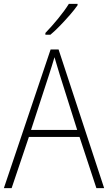

<svg xmlns="http://www.w3.org/2000/svg" viewBox="-20 -970 557 990"><path d="M477 0 390 -264H129L40 0H0L241 -715H282L517 0ZM288 -585Q282 -605 275 -628Q268 -651 261 -675Q254 -652 247 -629Q240 -606 233 -585L140 -300H378ZM380 -943Q364 -920 340 -892.5Q316 -865 290 -838Q264 -811 240 -791H214V-800Q246 -833 280 -874.5Q314 -916 335 -950H380Z"/></svg>

Font: Noto Sans Hebrew SemiCondensed ExtraLight
Style: Regular
Weight: 200
Width: 4
Designer: Monotype Design Team
Foundry: Monotype Imaging Inc.
Version: Version 2.004; ttfautohint (v1.8.4.7-5d5b)